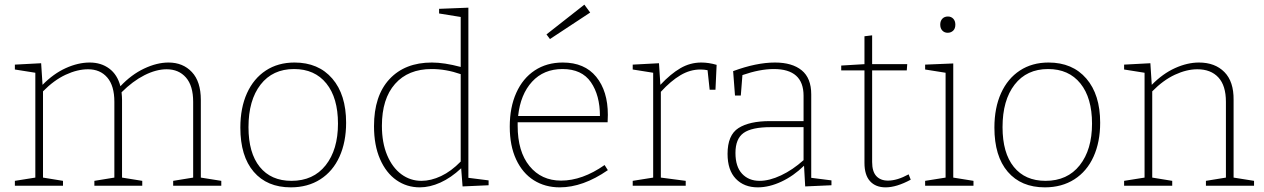

<svg xmlns="http://www.w3.org/2000/svg" viewBox="-20 -799 5437 826"><path d="M844 -35 932 -21V0H725V-21L811 -35V-361Q811 -430 780 -465.5Q749 -501 697 -501Q652 -501 601.5 -475.5Q551 -450 503 -402Q505 -382 505 -370V-35L592 -21V0H386V-21L472 -35V-361Q472 -430 441.5 -465.5Q411 -501 359 -501Q313 -501 262.5 -477.5Q212 -454 165 -406V-35L251 -21V0H44V-21L132 -35V-486L44 -500V-521L157 -527L163 -434Q210 -482 263 -506Q316 -530 366 -530Q415 -530 450 -504Q485 -478 498 -428Q545 -478 600 -504Q655 -530 705 -530Q767 -530 805.5 -489Q844 -448 844 -369Z M1469 -271Q1469 -188 1440.5 -125Q1412 -62 1358 -27.5Q1304 7 1231 7Q1129 7 1071.5 -60Q1014 -127 1014 -250Q1014 -335 1042.5 -398Q1071 -461 1123.5 -495.5Q1176 -530 1247 -530Q1350 -530 1409.5 -461Q1469 -392 1469 -271ZM1049 -252Q1049 -141 1097.5 -81Q1146 -21 1234 -21Q1328 -21 1381 -88Q1434 -155 1434 -267Q1434 -378 1384 -440Q1334 -502 1245 -502Q1153 -502 1101 -435Q1049 -368 1049 -252Z M1995 -34 2082 -23V-2L1970 3L1964 -75Q1920 -34 1874.5 -13.5Q1829 7 1786 7Q1730 7 1685.5 -24Q1641 -55 1615 -114.5Q1589 -174 1589 -256Q1589 -387 1655.5 -458.5Q1722 -530 1838 -530Q1891 -530 1962 -511V-726L1869 -741V-761L1995 -766ZM1793 -21Q1834 -21 1877.5 -41.5Q1921 -62 1962 -104V-480Q1899 -502 1837 -502Q1736 -502 1679.5 -438Q1623 -374 1623 -258Q1623 -185 1645.5 -131.5Q1668 -78 1706.5 -49.5Q1745 -21 1793 -21Z M2581 -89 2595 -67Q2488 7 2388 7Q2325 7 2276.5 -23.5Q2228 -54 2200.5 -113Q2173 -172 2173 -254Q2173 -337 2201 -399.5Q2229 -462 2280.5 -496Q2332 -530 2401 -530Q2495 -530 2545 -468.5Q2595 -407 2595 -305Q2595 -288 2594 -273H2207V-258Q2207 -147 2258 -84.5Q2309 -22 2394 -22Q2485 -22 2581 -89ZM2209 -300H2561Q2561 -389 2522 -445.5Q2483 -502 2400 -502Q2319 -502 2269 -447.5Q2219 -393 2209 -300ZM2519 -745 2346 -631 2331 -651 2494 -779Z M3063 -520 3058 -413H3033L3024 -497Q3009 -500 2993 -500Q2949 -500 2907.5 -475.5Q2866 -451 2823 -404V-35L2930 -21V0H2702V-21L2790 -35V-486L2702 -500V-521L2815 -527L2821 -434Q2865 -481 2907 -505.5Q2949 -530 2997 -530Q3029 -530 3063 -520Z M3470 -34 3557 -23V-2L3444 3L3439 -86Q3394 -42 3341.5 -17.5Q3289 7 3240 7Q3181 7 3145.5 -30Q3110 -67 3110 -137Q3110 -218 3157 -248Q3204 -278 3292 -278H3437V-387Q3437 -502 3309 -502Q3249 -502 3174 -476L3167 -388H3142L3134 -493Q3234 -530 3314 -530Q3388 -530 3429 -496.5Q3470 -463 3470 -393ZM3248 -21Q3290 -21 3340 -44.5Q3390 -68 3437 -110V-252H3296Q3214 -252 3179 -227Q3144 -202 3144 -141Q3144 -82 3172.5 -51.5Q3201 -21 3248 -21Z M3898 -26Q3837 7 3790 7Q3747 7 3723 -19.5Q3699 -46 3699 -98V-496H3599V-517L3699 -523V-643L3732 -647V-523H3883L3881 -496H3732V-102Q3732 -61 3750 -41.5Q3768 -22 3800 -22Q3840 -22 3889 -49Z M4081 -526V-35L4168 -21V0H3960V-21L4048 -35V-486L3960 -500V-521ZM4025 -693Q4025 -709 4034 -718.5Q4043 -728 4058 -728Q4072 -728 4081 -718.5Q4090 -709 4090 -693Q4090 -676 4080.5 -667Q4071 -658 4057 -658Q4043 -658 4034 -667.5Q4025 -677 4025 -693Z M4713 -271Q4713 -188 4684.5 -125Q4656 -62 4602 -27.5Q4548 7 4475 7Q4373 7 4315.5 -60Q4258 -127 4258 -250Q4258 -335 4286.5 -398Q4315 -461 4367.5 -495.5Q4420 -530 4491 -530Q4594 -530 4653.5 -461Q4713 -392 4713 -271ZM4293 -252Q4293 -141 4341.5 -81Q4390 -21 4478 -21Q4572 -21 4625 -88Q4678 -155 4678 -267Q4678 -378 4628 -440Q4578 -502 4489 -502Q4397 -502 4345 -435Q4293 -368 4293 -252Z M5287 -35 5375 -21V0H5168V-21L5254 -35V-361Q5254 -431 5221.5 -466Q5189 -501 5131 -501Q5085 -501 5034.5 -477.5Q4984 -454 4937 -406V-35L5023 -21V0H4816V-21L4904 -35V-486L4816 -500V-521L4929 -527L4935 -434Q4982 -482 5035 -506Q5088 -530 5138 -530Q5207 -530 5247.5 -489Q5288 -448 5287 -369Z"/></svg>

Font: Bitter Pro ExtraLight
Style: Regular
Weight: 275
Designer: Sol Matas, and Bitter project Authors
Foundry: Sol Matas
Version: Version 1.010